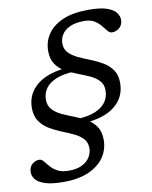

<svg xmlns="http://www.w3.org/2000/svg" viewBox="-93 -765 760 962"><g transform="rotate(-10 287.5 -284.0)"><path d="M303 -406Q244.5 -404 207.8 -388.8Q171 -373.5 153.5 -348.5Q136 -323.5 136 -292.5Q136 -260.5 154.2 -241Q172.5 -221.5 201 -208.2Q229.5 -195 261.2 -183Q293 -171 321.5 -154.8Q350 -138.5 368.2 -112.2Q386.5 -86 386.5 -44.5Q386.5 4.5 360 43.8Q333.5 83 281.8 106.2Q230 129.5 153 129.5Q95 129.5 61 119Q27 108.5 12.5 91.2Q-2 74 -2 53.5Q-2 27.5 14 13Q30 -1.5 50.5 -1.5Q62 -1.5 72 10.5Q82 22.5 95.5 38.5Q109 54.5 131 66.5Q153 78.5 188 78.5Q228.5 78.5 255.2 65.2Q282 52 295.2 30.5Q308.5 9 308.5 -15.5Q308.5 -45.5 290.5 -64.2Q272.5 -83 244 -96.2Q215.5 -109.5 184 -122Q152.5 -134.5 124 -151.8Q95.5 -169 77.5 -195.5Q59.5 -222 59.5 -263Q59.5 -334.5 115 -379.8Q170.5 -425 279.5 -432.5ZM438.5 -286Q438.5 -317 420.5 -336Q402.5 -355 374.2 -367.8Q346 -380.5 314.2 -392.5Q282.5 -404.5 254 -420.5Q225.5 -436.5 207.5 -462.5Q189.5 -488.5 189.5 -530Q189.5 -577 215 -615Q240.5 -653 292.2 -675.8Q344 -698.5 424 -698.5Q486 -698.5 518.8 -686.5Q551.5 -674.5 564.2 -656.5Q577 -638.5 576.5 -621Q576.5 -596 559.8 -581.2Q543 -566.5 522 -566.5Q509.5 -566.5 499.5 -578.8Q489.5 -591 476.5 -607Q463.5 -623 444 -635Q424.5 -647 392.5 -647Q349 -647 321 -634.2Q293 -621.5 279.5 -600.5Q266 -579.5 266 -555Q266 -525.5 284.2 -506.8Q302.5 -488 331 -474.8Q359.5 -461.5 391.5 -449Q423.5 -436.5 452 -419.8Q480.5 -403 498.8 -377Q517 -351 517 -310.5Q517 -237 460.2 -192.2Q403.5 -147.5 296.5 -143L273 -169.5Q328.5 -171.5 365.2 -186.5Q402 -201.5 420.2 -227Q438.5 -252.5 438.5 -286Z"/></g></svg>

Font: Newsreader 12pt
Style: Italic
Weight: 400
Italic angle: -17°
Version: Version 1.003